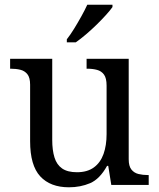

<svg xmlns="http://www.w3.org/2000/svg" viewBox="-20 -786 675 816"><path d="M273 10Q194 10 151 -36.5Q108 -83 108 -186V-426Q108 -456 96.5 -470.5Q85 -485 66.5 -489.5Q48 -494 26 -494H23V-536H202V-191Q202 -148 211.5 -117Q221 -86 244 -70Q267 -54 307 -54Q351 -54 379 -74.5Q407 -95 420 -131.5Q433 -168 433 -216V-422Q433 -454 422 -469Q411 -484 392.5 -489Q374 -494 351 -494H348V-536H527V-109Q527 -80 538.5 -65.5Q550 -51 568.5 -46.5Q587 -42 609 -42H612V0H453L440 -81H435Q404 -25 363 -7.5Q322 10 273 10ZM264 -619Q279 -638 295 -664Q311 -690 326 -717Q341 -744 351 -766H458V-756Q449 -743 431 -723Q413 -703 390.5 -681Q368 -659 345 -639.5Q322 -620 302 -606H264Z"/></svg>

Font: Noto Serif Gujarati
Style: Regular
Weight: 400
Designer: Universal Thirst, Indian Type Foundry and the Monotype Design Team
Foundry: Monotype Imaging Inc.
Version: Version 2.102